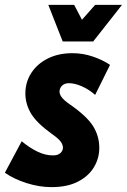

<svg xmlns="http://www.w3.org/2000/svg" viewBox="-52 -755 520 787"><path d="M-32 -47 37 -176Q68 -150 100.5 -134Q133 -118 165 -118Q185 -118 195.5 -127.5Q206 -137 206 -150Q206 -161 197.5 -173.5Q189 -186 162 -205Q98 -251 75 -290Q52 -329 52 -372Q52 -418 76 -455.5Q100 -493 143.5 -515Q187 -537 245 -537Q288 -537 329 -523Q370 -509 399 -489L338 -366Q312 -389 283 -401.5Q254 -414 230 -414Q213 -414 202.5 -404Q192 -394 192 -379Q192 -369 200.5 -357Q209 -345 233 -328Q304 -279 329.5 -238Q355 -197 355 -149Q355 -106 333 -69.5Q311 -33 267.5 -10.5Q224 12 159 12Q109 12 57 -4.5Q5 -21 -32 -47ZM146 -735H252L284 -674L338 -735H448L330 -585H205Z"/></svg>

Font: Radio Canada Condensed
Style: Bold Italic
Weight: 700
Width: 3
Italic angle: -12°
Designer: Charles Daoud, Etienne Aubert Bonn, Alexandre Saumier Demers, Jacques Le Bailly
Foundry: Radio-Canada
Version: Version 2.104; ttfautohint (v1.8.4.7-5d5b);gftools[0.9.28.de